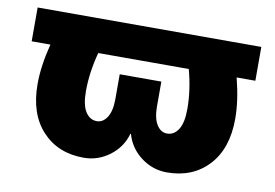

<svg xmlns="http://www.w3.org/2000/svg" viewBox="-62 -619 1040 727"><g transform="rotate(10 458.0 -255.0)"><path d="M28 -390V-520H888V-390H816Q838 -304 838 -235Q838 -120 777.5 -55Q717 10 618 10Q563 10 518.5 -23.5Q474 -57 459 -110H457Q442 -57 397.5 -23.5Q353 10 298 10Q199 10 138.5 -55Q78 -120 78 -235Q78 -304 100 -390ZM632 -390H284Q263 -312 263 -240Q263 -187 279.5 -161Q296 -135 323 -135Q347 -135 362.5 -159.5Q378 -184 378 -230V-325H538V-230Q538 -184 553.5 -159.5Q569 -135 593 -135Q620 -135 636.5 -161Q653 -187 653 -240Q653 -312 632 -390Z"/></g></svg>

Font: M PLUS 1p Black
Style: Regular
Weight: 900
Version: Version 1.061